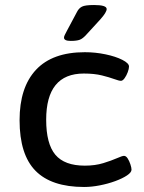

<svg xmlns="http://www.w3.org/2000/svg" viewBox="-20 -738 573 765"><path d="M315 7Q185 7 121.5 -57.5Q58 -122 58 -259Q58 -390 123.5 -460Q189 -530 318 -530Q360 -530 400.5 -521.5Q441 -513 467.5 -499.5Q494 -486 494 -473Q494 -464 489 -450.5Q484 -437 476.5 -426.5Q469 -416 462 -416Q454 -416 435 -423Q416 -430 386 -437.5Q356 -445 314 -445Q164 -445 164 -261Q164 -165 200.5 -121.5Q237 -78 318 -78Q359 -78 391.5 -88Q424 -98 445.5 -107.5Q467 -117 474 -117Q482 -117 488.5 -107Q495 -97 499.5 -83.5Q504 -70 504 -62Q504 -51 486 -39Q468 -27 439.5 -16.5Q411 -6 378 0.5Q345 7 315 7ZM262 -575Q235 -575 235 -588Q235 -593 238.5 -599.5Q242 -606 247 -616L287 -691Q294 -705 306.5 -711.5Q319 -718 355 -718Q405 -718 405 -702Q405 -689 380 -661L325 -601Q310 -584 297.5 -579.5Q285 -575 262 -575Z"/></svg>

Font: Asap Semi Expanded Medium
Style: Regular
Weight: 500
Width: 6
Designer: Pablo Cosgaya
Foundry: Omnibus-Type
Version: Version 3.001; ttfautohint (v1.8.4.7-5d5b)